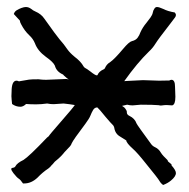

<svg xmlns="http://www.w3.org/2000/svg" viewBox="-20 -525 540 550"><path d="M176.8 -297.4Q173.8 -299.8 170.9 -301.8Q160.6 -310.5 160.6 -311.5Q141.6 -319.8 137.2 -336.9Q132.8 -347.2 111.3 -362.3Q87.9 -379.4 80.1 -400.9Q74.7 -414.1 64 -423.8Q50.3 -436.5 40.5 -455.6Q37.1 -461.9 37.1 -464.8V-465.8L19.5 -484.9Q22 -492.2 28.1 -495.8Q34.2 -499.5 41.5 -502.2Q48.8 -504.9 54.2 -504.9Q62 -504.9 69.3 -499.5Q74.2 -495.1 81.1 -492.2Q98.1 -484.9 106.9 -471.7Q143.1 -420.9 150.4 -412.6Q163.1 -398.4 173.3 -383.3Q180.7 -373 193.8 -362.3Q211.9 -348.6 219.2 -335Q221.7 -330.6 230 -326.7L238.8 -320.3Q252.9 -309.1 257.3 -309.1Q258.8 -309.1 259.3 -310.1Q263.7 -320.3 275.4 -325.7Q279.8 -327.1 281.2 -331.1Q285.6 -341.3 296.4 -347.7Q308.6 -356.4 332.5 -384.8Q349.6 -405.3 357.9 -407.2Q368.7 -409.7 374 -416.7Q379.4 -423.8 382.3 -432.6Q388.7 -446.8 399.4 -459.5Q405.8 -467.3 411.1 -474.9Q416.5 -482.4 417.7 -489Q418.9 -495.6 421.9 -499.5Q424.8 -504.9 429.7 -504.9Q435.5 -504.9 447.3 -499.5Q460.4 -492.7 480.5 -489.3Q483.9 -485.8 483.9 -481.9Q483.9 -478.5 481.4 -475.1Q479 -471.7 467.3 -456.5Q433.1 -412.6 425.3 -399.9Q417.5 -387.2 406.7 -377.4Q373 -344.7 335.9 -292.5Q338.9 -293 341.8 -293L389.6 -295.4L435.5 -293.9L464.8 -294.4Q468.8 -296.4 471.2 -296.4Q481.4 -296.4 481.4 -276.4L482.4 -247.6Q482.4 -225.1 473.1 -223.1L457.5 -224.1Q451.2 -224.1 444.8 -223.1L440.9 -222.7Q437 -222.7 435.5 -223.6Q419.4 -225.1 383.3 -225.1L359.9 -223.1Q351.6 -223.1 344.2 -225.1Q336.4 -223.6 329.6 -221.7Q332.5 -219.7 335.9 -217.3Q336.9 -216.3 338.9 -213.9Q340.8 -211.4 342 -209Q343.3 -206.5 343.3 -205.1V-203.1Q343.3 -196.3 351.1 -192.9Q366.2 -185.5 371.1 -171.4Q373.5 -166 412.6 -112.8Q417 -106.4 424.8 -103Q434.6 -98.6 441.4 -86.9Q445.8 -79.6 460.4 -65.9V-64.9Q460.4 -62.5 466.1 -58.6Q471.7 -54.7 471.7 -52.2L471.2 -51.3L471.7 -50.8Q483.9 -37.1 483.9 -29.3Q483.9 -19.5 469.7 -7.8Q460.4 0 447.3 4.9Q440.4 0 436.5 -7.1Q432.6 -14.2 397.5 -57.1Q373.5 -87.4 360.8 -98.6Q341.8 -115.7 341.8 -122.6L320.3 -136.2Q311 -143.1 308.1 -154.8Q307.1 -163.6 302.7 -167.5Q298.3 -171.4 282.2 -190.4Q263.7 -213.4 258.8 -217.3Q251 -217.3 246.6 -209.7Q242.2 -202.1 239 -193.8Q235.8 -185.5 224.6 -170.4Q189.9 -124.5 185.5 -114.7Q184.1 -109.9 180.2 -105.5Q172.4 -97.7 165 -89.4Q154.3 -75.7 140.1 -64.5Q136.7 -62 134.8 -59.3Q132.8 -56.6 131.1 -54.9Q129.4 -53.2 127.9 -51.8Q124 -46.4 118.7 -42.5Q101.6 -31.2 87.4 -16.1Q69.8 0.5 49.3 0.5H45.9Q38.6 -10.3 33.4 -13.4Q28.3 -16.6 18.6 -28.8Q12.2 -37.1 12.2 -41Q12.2 -43 14.6 -43.9Q22.5 -44.9 23.9 -48.3Q28.8 -58.1 47.4 -66.9Q63 -76.7 114.7 -130.9Q116.2 -132.3 119.6 -134.8Q120.6 -137.7 154.8 -176.8Q188.5 -215.3 194.3 -224.1Q180.2 -226.6 162.1 -228.5L133.8 -226.6Q124 -226.6 115.2 -228.5Q97.7 -226.1 83.5 -226.1Q67.4 -226.1 54.7 -227.1Q46.4 -219.2 38.6 -219.2Q25.4 -219.2 14.6 -227.1Q14.2 -232.9 13.4 -238.8Q12.7 -244.6 12.7 -249.5L13.2 -262.2Q13.2 -293.9 27.3 -293.9Q30.3 -293.9 34.2 -292L63 -296.9Q69.8 -297.9 90.3 -297.9Q101.1 -296.4 111.8 -296.4L170.4 -298.8Z"/></svg>

Font: Kurland
Style: Regular
Weight: 400
Designer: GGBot
Version: 0.22